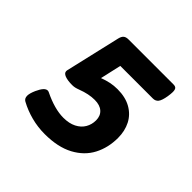

<svg xmlns="http://www.w3.org/2000/svg" viewBox="-149 -734 898 898"><g transform="rotate(45 300.0 -285.0)"><path d="M541 -551.8Q541 -540.5 538.1 -522Q532.7 -489.3 523.2 -477.1Q513.7 -464.8 496.6 -464.8H280.8L257.3 -360.8Q282.2 -370.1 303.7 -374.5Q325.2 -378.9 349.1 -378.9Q401.4 -378.9 438 -358.2Q474.6 -337.4 493.2 -301.3Q511.7 -265.1 511.7 -219.2Q511.7 -154.8 484.6 -102.8Q457.5 -50.8 400.1 -20Q342.8 10.7 255.9 10.7Q210.4 10.7 166.7 -0.7Q123 -12.2 85.4 -32.7Q71.3 -40 71.3 -58.6Q71.3 -74.2 83 -100.6Q102.5 -143.6 122.1 -143.6Q127 -143.6 131.8 -141.1Q206.1 -105 263.7 -105Q301.8 -105 328.1 -118.4Q354.5 -131.8 367.7 -154.5Q380.9 -177.2 380.9 -204.6Q380.9 -234.4 362.1 -251.2Q343.3 -268.1 308.6 -268.1Q269.5 -268.1 223.6 -250.5Q211.9 -246.1 203.1 -244.1Q194.3 -242.2 185.1 -242.2Q154.8 -242.2 137 -249Q119.1 -255.9 119.1 -269Q119.1 -272.5 119.6 -274.4L183.1 -547.9Q187 -564.9 195.6 -572.3Q204.1 -579.6 220.7 -579.6H517.6Q530.3 -579.6 535.6 -573.5Q541 -567.4 541 -551.8Z"/></g></svg>

Font: Courier Prime Sans
Style: Bold Italic
Weight: 700
Italic angle: -10°
Designer: Alan Dague-Greene
Foundry: Quote-Unquote Apps
Version: Version 3.020